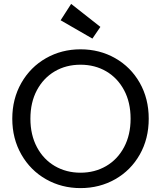

<svg xmlns="http://www.w3.org/2000/svg" viewBox="-20 -958 826 985"><path d="M393 7Q296 7 216 -38.5Q136 -84 89.5 -165.5Q43 -247 43 -349Q43 -451 89.5 -532.5Q136 -614 216 -659.5Q296 -705 393 -705Q491 -705 571 -659.5Q651 -614 697 -533Q743 -452 743 -349Q743 -246 697 -165Q651 -84 571 -38.5Q491 7 393 7ZM393 -72Q466 -72 524.5 -106Q583 -140 616.5 -203Q650 -266 650 -349Q650 -433 616.5 -495.5Q583 -558 525 -592Q467 -626 393 -626Q319 -626 261 -592Q203 -558 169.5 -495.5Q136 -433 136 -349Q136 -266 169.5 -203Q203 -140 261.5 -106Q320 -72 393 -72ZM291 -854 345 -938 495 -820 454 -760Z"/></svg>

Font: Fz Poppins
Style: Regular
Weight: 400
Designer: Ninad Kale (Devanagari), Jonny Pinhorn (Latin)
Foundry: Indian Type Foundry
Version: Vit hóa bi Vntype.Com & FontZin.Com